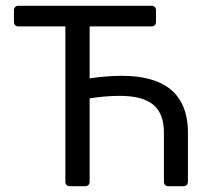

<svg xmlns="http://www.w3.org/2000/svg" viewBox="-20 -644 735 664"><path d="M401.4 -381.8C363.3 -381.8 323.2 -377.9 290 -373V-552.7H503.9C513.7 -552.7 519.5 -558.6 519.5 -568.4V-608.4C519.5 -618.2 513.7 -624 503.9 -624H43.9C34.2 -624 28.3 -618.2 28.3 -608.4V-568.4C28.3 -558.6 34.2 -552.7 43.9 -552.7H206.1V-15.6C206.1 -5.9 211.9 0 221.7 0H274.4C284.2 0 290 -5.9 290 -15.6V-303.7C318.4 -308.6 357.4 -312.5 392.6 -312.5C496.1 -312.5 546.9 -276.4 546.9 -184.6V-15.6C546.9 -5.9 552.7 0 562.5 0H614.3C624 0 629.9 -5.9 629.9 -15.6V-184.6C629.9 -324.2 543.9 -381.8 401.4 -381.8Z"/></svg>

Font: Ed Sans Neue
Style: Regular
Weight: 400
Designer: Stephen Hutchings
Version: Version 1.004;PS 001.004;hotconv 1.0.88;makeotf.lib2.5.64775